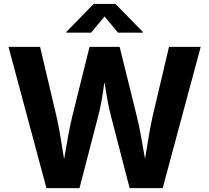

<svg xmlns="http://www.w3.org/2000/svg" viewBox="-20 -969 1078 989"><path d="M219.2 0 23.8 -727.5H186.6L270.9 -369.8Q281.3 -324.7 289.8 -273.6Q298.4 -222.5 306.6 -171.1Q314.8 -119.7 322.7 -72.2H296.5Q305.4 -119.7 314 -171.1Q322.6 -222.5 332 -273.6Q341.5 -324.7 352.3 -369.8L441.3 -727.5H596.3L684.8 -369.8Q695.9 -324.7 705.2 -273.6Q714.5 -222.5 723.4 -171.1Q732.2 -119.7 741.1 -72.2H713.9Q722.3 -119.7 730.4 -171.1Q738.4 -222.5 747.4 -273.6Q756.3 -324.7 766.1 -369.8L850.5 -727.5H1013.8L818 0H647.8L551.3 -372.1Q535.7 -434.1 524.6 -506.5Q513.5 -578.9 500.1 -655H537Q522.1 -580.7 512.5 -509.2Q502.9 -437.8 486.1 -372.1L389.5 0ZM449 -800.8H321.7V-804.4L462.5 -948.7H574.8L715.9 -804.4V-800.8H588.1L518.8 -883.8Z"/></svg>

Font: Adwaita Sans
Style: Regular
Weight: 400
Designer: Rasmus Andersson
Foundry: rsms
Version: Version 4.001;git-9221beed3